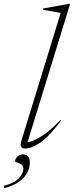

<svg xmlns="http://www.w3.org/2000/svg" viewBox="-98 -762 384 998"><path d="M217.5 -695 125 -711 127.5 -718 260 -742H266.5L45 -22.5Q72.5 -26 117.2 -53.5Q162 -81 215.5 -138L219.5 -134.5Q156 -51 111 -20.5Q66 10 31.5 10Q17.5 10 12 1Q6.5 -8 13 -30ZM-19.5 76Q-19.5 64 -7.5 52.2Q4.5 40.5 23 40.5Q39 40.5 48 51.5Q57 62.5 57 81.5Q57 128.5 22.2 164.2Q-12.5 200 -77.5 216.5V204Q-21.5 189 1 163.8Q23.5 138.5 23.5 115.5Q23.5 100 12.8 93Q2 86 -8.8 83Q-19.5 80 -19.5 76Z"/></svg>

Font: Newsreader Display ExtraLight
Style: Italic
Weight: 275
Italic angle: -17°
Designer: Hugues Gentile
Foundry: Production Type
Version: Version 1.002